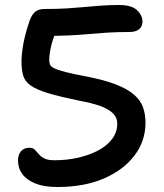

<svg xmlns="http://www.w3.org/2000/svg" viewBox="-20 -736 657 768"><path d="M209 12Q156 12 121.5 -2Q87 -16 69.5 -39.5Q52 -63 52 -94Q52 -116 63.5 -130.5Q75 -145 98 -145Q112 -145 119.5 -137Q127 -129 135 -119.5Q143 -110 157 -102.5Q171 -95 198 -95Q247 -95 291.5 -105Q336 -115 371.5 -133.5Q407 -152 428 -179.5Q449 -207 449 -241Q449 -266 431.5 -283Q414 -300 381 -312Q348 -324 298 -333Q220 -349 173.5 -363Q127 -377 103.5 -393.5Q80 -410 73 -433Q66 -456 66 -489Q66 -517 72.5 -555.5Q79 -594 95 -643Q104 -673 118 -686.5Q132 -700 157 -700Q210 -700 248.5 -702.5Q287 -705 319.5 -708Q352 -711 384.5 -713.5Q417 -716 456 -716Q506 -716 528 -695.5Q550 -675 550 -648Q549 -629 535.5 -618.5Q522 -608 498 -608Q449 -608 409.5 -605.5Q370 -603 332 -599.5Q294 -596 250 -594Q206 -592 147 -593L213 -631Q192 -584 184.5 -551.5Q177 -519 177 -496Q177 -486 180 -478Q183 -470 197 -463Q211 -456 241.5 -448Q272 -440 326 -430Q398 -416 444 -398Q490 -380 516 -357.5Q542 -335 552 -307Q562 -279 562 -245Q562 -172 518 -114Q474 -56 395.5 -22Q317 12 209 12Z"/></svg>

Font: Shantell Sans Medium
Style: Regular
Weight: 500
Designer: Stephen Nixon, Anya Danilova, Shantell Martin
Foundry: Arrow Type
Version: Version 1.011;[c5ecc13dd]